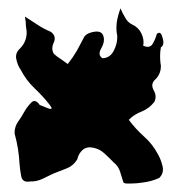

<svg xmlns="http://www.w3.org/2000/svg" viewBox="-20 -658 421 455"><path d="M272.5 -225.6Q268.6 -238.3 264.6 -251Q260.7 -264.2 249 -273.4Q239.3 -283.7 227.5 -294.4Q215.8 -305.2 200.2 -308.1Q185.5 -311 175.8 -302.7Q166 -293.9 163.1 -280.3Q153.3 -264.6 137.7 -258.8Q122.1 -252.4 106.4 -246.6Q93.8 -240.2 80.1 -233.9Q66.4 -227.5 51.8 -228Q33.2 -224.6 30.3 -240.2Q27.3 -255.9 26.4 -268.6Q25.4 -287.1 22.5 -305.7Q19.5 -323.7 14.6 -341.8Q14.6 -342.8 14.6 -343.8Q14.6 -357.4 22.5 -369.1Q31.2 -381.3 38.1 -394Q43.9 -404.3 53.7 -414.6Q63.5 -424.8 74.2 -409.2Q80.1 -406.7 93.8 -401.4Q108.4 -396 97.7 -409.7Q81.1 -430.7 61.5 -449.2Q42 -467.8 29.3 -492.2Q21.5 -503.4 18.6 -518.1Q15.6 -532.2 27.3 -543Q37.1 -552.7 41 -565.4Q44.9 -578.6 42 -591.8Q41 -598.6 41 -605.5Q40 -612.3 39.1 -618.7Q53.7 -608.9 69.3 -599.1Q84 -589.4 100.6 -582.5Q114.3 -572.3 107.4 -557.1Q100.6 -542.5 107.4 -530.8Q115.2 -523.4 124 -518.1Q132.8 -512.2 140.6 -506.3Q152.3 -521 162.1 -537.6Q170.9 -554.7 179.7 -570.8Q186.5 -580.6 205.1 -583Q222.7 -585 225.6 -570.3Q228.5 -558.1 219.7 -543Q210.9 -527.8 222.7 -520Q241.2 -520.5 250 -538.6Q257.8 -554.2 257.8 -568.4Q257.8 -570.8 257.8 -573.2Q255.9 -582 255.9 -590.8Q255.9 -598.1 256.8 -606Q259.8 -623 265.6 -638.2Q269.5 -627.9 276.4 -616.7Q282.2 -605 293.9 -599.6Q308.6 -592.8 315.4 -578.1Q322.3 -563 319.3 -549.8Q335 -542.5 341.8 -554.2Q348.6 -565.9 351.6 -577.6Q361.3 -585.9 365.2 -568.4Q367.2 -562.5 367.2 -558.1Q367.2 -548.8 361.3 -545.9Q359.4 -536.1 359.4 -525.4Q359.4 -516.6 360.4 -507.8Q361.3 -504.4 361.3 -500.5Q361.3 -484.9 350.6 -472.2Q340.8 -464.4 340.8 -455.6Q340.8 -450.7 343.8 -444.8Q352.5 -430.2 345.7 -416.5Q334 -401.4 316.4 -394Q297.9 -387.2 285.2 -374Q300.8 -353 321.3 -334.5Q341.8 -316.4 354.5 -292Q361.3 -280.3 365.2 -264.2Q369.1 -248 357.4 -236.3Q338.9 -228 319.3 -225.6Q304.7 -223.1 290 -223.1Q288.1 -223.1 285.2 -223.1Q284.2 -223.1 280.3 -223.1Q278.3 -223.1 276.4 -223.6Q274.4 -224.1 272.5 -225.6Z"/></svg>

Font: Brazier Flame
Style: Regular
Weight: 400
Designer: Walter E Stewart
Version: 0.1